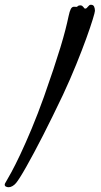

<svg xmlns="http://www.w3.org/2000/svg" viewBox="-45 -700 421 800"><path d="M350.6 -654.8Q350.6 -649.4 341.3 -618.9Q332 -588.4 314.7 -540.5Q297.4 -492.7 272.7 -431.6Q248 -370.6 217.3 -304.7Q196.3 -260.3 175.3 -217.8Q154.3 -175.3 134.8 -136.7Q115.2 -98.1 97.2 -64.7Q79.1 -31.2 64.5 -5.1Q49.8 21 38.8 38.3Q27.8 55.7 22 62.5Q15.1 70.8 6.8 75.4Q-1.5 80.1 -8.8 80.1Q-15.6 80.1 -20.5 77.4Q-25.4 74.7 -25.4 69.3Q-25.4 65.4 -20.5 58.1Q-14.2 47.9 2 18.3Q18.1 -11.2 39.8 -57.1Q61.5 -103 86.9 -163.8Q112.3 -224.6 138.2 -296.9Q160.6 -360.4 177.5 -411.1Q194.3 -461.9 206.8 -502.7Q219.2 -543.5 227.3 -575.2Q235.4 -606.9 240.7 -632.3Q245.1 -653.3 250 -662.6Q254.9 -671.9 263.2 -671.9Q265.6 -671.9 268.6 -671.6Q271.5 -671.4 273.4 -671.4Q275.9 -671.4 276.9 -672.4Q277.8 -673.3 279.3 -674.6Q280.8 -675.8 283 -676.8Q285.2 -677.7 289.6 -677.7Q294.4 -677.7 297.4 -675.5Q300.3 -673.3 302.2 -670.9Q304.2 -668.5 305.9 -666.3Q307.6 -664.1 309.6 -664.1Q313.5 -664.1 316.2 -666.5Q318.8 -668.9 321.3 -672.1Q323.7 -675.3 326.7 -677.7Q329.6 -680.2 333.5 -680.2Q343.8 -680.2 347.2 -672.4Q350.6 -664.6 350.6 -654.8Z"/></svg>

Font: Engagement
Style: Regular
Weight: 400
Designer: Astigmatic (AOETI)
Foundry: Astigmatic (AOETI)
Version: Version 1.000